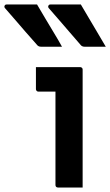

<svg xmlns="http://www.w3.org/2000/svg" viewBox="-116 -835 491 855"><path d="M49 -815Q68 -783 86.5 -751.5Q105 -720 124 -689Q143 -658 160 -627Q138 -627 115 -627Q92 -627 66 -627Q60 -627 55.5 -629.5Q51 -632 49 -635Q20 -668 -3 -694Q-26 -720 -47 -745Q-68 -770 -94 -799Q-98 -804 -95.5 -809.5Q-93 -815 -87 -815Q-62 -815 -41 -815Q-20 -815 2 -815Q24 -815 49 -815ZM244 -815Q263 -783 281.5 -751.5Q300 -720 318.5 -689Q337 -658 355 -627Q333 -627 309.5 -627Q286 -627 260 -627Q254 -627 249.5 -629.5Q245 -632 243 -635Q215 -668 192 -694Q169 -720 148 -745Q127 -770 101 -799Q97 -804 99.5 -809.5Q102 -815 108 -815Q133 -815 154 -815Q175 -815 197 -815Q219 -815 244 -815ZM131 -11Q131 -42 131 -83.5Q131 -125 131 -172Q131 -219 131 -266Q131 -313 131 -355Q131 -397 131 -427H122Q115 -427 107 -427Q99 -427 90 -427Q81 -427 72 -427Q63 -427 55 -427Q50 -427 47 -430.5Q44 -434 44 -438Q44 -462 44 -487Q44 -512 44 -536Q60 -536 81 -536Q102 -536 124.5 -536Q147 -536 168.5 -536Q190 -536 209 -536Q228 -536 241 -536Q245 -536 247 -534.5Q249 -533 250.5 -531Q252 -529 252 -525Q252 -477 252 -422Q252 -367 252 -310.5Q252 -254 252 -199.5Q252 -145 252 -95Q252 -80 252 -64Q252 -48 252 -32Q252 -16 252 0Q223 0 197.5 0Q172 0 142 0Q137 0 134 -3Q131 -6 131 -11Z"/></svg>

Font: Recursive SemiBold
Style: Regular
Weight: 600
Version: Version 1.085